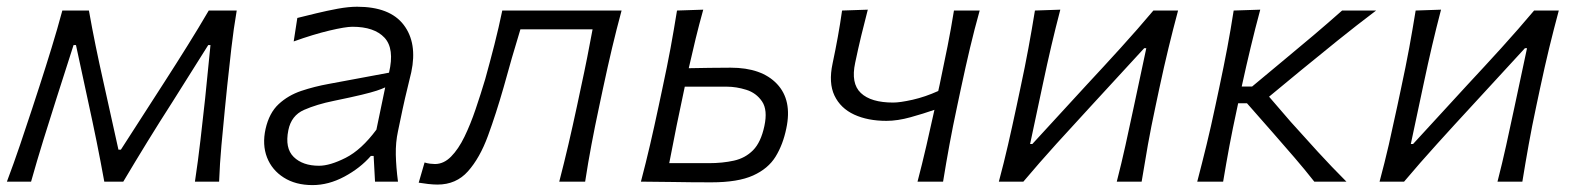

<svg xmlns="http://www.w3.org/2000/svg" viewBox="-26 -526 4562 556"><path d="M-6 0Q14.5 -54.5 32.2 -106.8Q50 -159 67 -211L89 -278.5Q106.5 -332.5 123.2 -387Q140 -441.5 154.5 -495.5H231.5Q240.5 -444.5 251 -393.2Q261.5 -342 273 -291L317 -92.5H324L451.5 -290.5Q485 -342.5 517 -393.8Q549 -445 578.5 -495.5H659.5Q650.5 -443 644 -386.5Q637.5 -330 632 -277.5L625 -208Q620 -157 615.2 -104.8Q610.5 -52.5 608.5 0H538.5Q547.5 -59.5 554.5 -120.5Q561.5 -181.5 568 -240.5L583.5 -395.5H577L473.5 -231Q436.5 -173.5 401 -115.8Q365.5 -58 331 0H276Q265.5 -58 253.8 -116Q242 -174 229.5 -231L194 -395.5H187L138 -242.5Q118.5 -182 99.8 -121.2Q81 -60.5 64 0Z M879 10Q830 10 795.8 -11.8Q761.5 -33.5 747.2 -70.2Q733 -107 743 -152.5Q753.5 -199 781 -224.5Q808.5 -250 846.5 -262.8Q884.5 -275.5 926 -283L1100.5 -315.5Q1117 -385 1087.5 -416.8Q1058 -448.5 994.5 -448.5Q974.5 -448.5 928 -437.5Q881.5 -426.5 824.5 -406L835 -474Q859 -480 890 -487.5Q921 -495 952.2 -500.8Q983.5 -506.5 1008 -506.5Q1103 -506.5 1143 -454Q1183 -401.5 1165 -317Q1160 -295 1153.5 -269Q1147 -243 1140 -210.5L1126.5 -146Q1119.5 -114 1120.2 -78Q1121 -42 1126.5 0H1060L1056 -74.5H1048Q1017 -39 971.2 -14.5Q925.5 10 879 10ZM898 -46Q929.5 -46 975 -69Q1020.5 -92 1064 -150.5L1089.5 -273Q1080 -268.5 1065 -263.5Q1050 -258.5 1021 -251.5Q992 -244.5 941 -234Q891.5 -224 854.5 -207.8Q817.5 -191.5 809 -149Q798.5 -97 824.5 -71.5Q850.5 -46 898 -46Z M1241 8.5Q1229.5 8.5 1213.8 6.8Q1198 5 1186.5 3L1203.5 -55.5Q1211 -53 1219.5 -52Q1228 -51 1233.5 -51Q1259 -51 1280.2 -72.5Q1301.5 -94 1319 -130Q1336.5 -166 1351.2 -209.5Q1366 -253 1379 -296.5Q1393 -347 1405.8 -397Q1418.5 -447 1428.5 -495.5H1774Q1759 -440 1746.5 -387.2Q1734 -334.5 1720 -269L1709.5 -219.5Q1696.5 -159 1686.8 -107.2Q1677 -55.5 1668.5 0H1593.5Q1608 -56 1620 -107.5Q1632 -159 1645 -219.5L1655.5 -269Q1666.5 -319.5 1674.5 -360Q1682.5 -400.5 1690 -441H1481Q1468.5 -400 1456.2 -357.8Q1444 -315.5 1432.5 -273.5Q1410.5 -196.5 1387 -132.5Q1363.5 -68.5 1329.2 -30Q1295 8.5 1241 8.5Z M1830 0Q1844.5 -55 1856.5 -106.8Q1868.5 -158.5 1881.5 -219.5L1892 -269Q1906 -334 1915.8 -386.8Q1925.5 -439.5 1934.5 -495.5L2010.5 -498Q1998.5 -455 1988.5 -414Q1978.5 -373 1968.5 -328.5Q1996 -329 2028.8 -329.5Q2061.5 -330 2090 -330Q2179.5 -330 2224 -283Q2268.5 -236 2251 -154Q2241.5 -107.5 2220 -72.5Q2198.5 -37.5 2154.8 -17.8Q2111 2 2034 2Q1974.5 2 1922 1Q1869.5 0 1830 0ZM1912 -53.5H2026.5Q2066.5 -53.5 2099.2 -60.8Q2132 -68 2154.8 -91Q2177.5 -114 2187.5 -161Q2197.5 -207.5 2180.8 -232.2Q2164 -257 2135 -266Q2106 -275 2079 -275H1957Q1944 -214.5 1933.5 -162.8Q1923 -111 1912 -53.5Z M2631 0Q2644 -49.5 2656.8 -104.8Q2669.5 -160 2680 -208Q2648.5 -197 2610.8 -186.5Q2573 -176 2541 -176Q2487 -176 2447.5 -194.2Q2408 -212.5 2390.5 -249.2Q2373 -286 2385 -342Q2393.5 -382 2400.2 -419.2Q2407 -456.5 2412.5 -495.5L2487 -498Q2477 -460 2468 -422.5Q2459 -385 2450.5 -344.5Q2437.5 -284.5 2466.8 -256.8Q2496 -229 2560.5 -229Q2580.5 -229 2617 -237.2Q2653.5 -245.5 2691 -262.5L2695 -280.5Q2708 -342 2718 -392.2Q2728 -442.5 2736.5 -495.5H2811Q2795.5 -440 2783 -387.2Q2770.5 -334.5 2756.5 -269L2746 -219.5Q2733 -159 2723.5 -107.2Q2714 -55.5 2705 0Z M2866.5 0Q2881.5 -56 2893.2 -107.2Q2905 -158.5 2918 -219.5L2928.5 -269Q2942.5 -334 2952.2 -387Q2962 -440 2971 -495.5L3044.5 -498Q3030.5 -444.5 3018.5 -393.2Q3006.5 -342 2993.5 -280.5L2957 -109H2963.5L3121.5 -281Q3170 -333 3219.2 -387.2Q3268.5 -441.5 3314 -495.5H3385.5Q3370.5 -439.5 3357.8 -387Q3345 -334.5 3331 -269L3320.5 -219.5Q3307.5 -159 3298.2 -107.2Q3289 -55.5 3280 0H3208Q3222 -54.5 3233 -104.5Q3244 -154.5 3256.5 -213L3293.5 -386.5H3287.5L3132.5 -218Q3083 -164.5 3033.2 -109.5Q2983.5 -54.5 2937.5 0Z M3441 0Q3455.5 -55.5 3468 -106.8Q3480.5 -158 3493.5 -219.5L3504.5 -271Q3518 -334.5 3528 -387.5Q3538 -440.5 3546.5 -495.5L3623.5 -498Q3608.5 -442.5 3595.8 -389.2Q3583 -336 3570 -276.5V-275.5H3600L3692.5 -352.5Q3735.5 -388 3778 -424Q3820.5 -460 3860.5 -495.5H3959Q3901.5 -452 3847.8 -408.8Q3794 -365.5 3741 -322L3649 -246L3711.5 -173.5Q3750.5 -130 3790.2 -86.5Q3830 -43 3873 0H3780Q3752.5 -35 3722.5 -69.8Q3692.5 -104.5 3661.5 -140L3585 -227H3559.5L3556 -210.5Q3543.5 -153 3534.2 -103.5Q3525 -54 3516 0Z M3969 0Q3984 -56 3995.8 -107.2Q4007.5 -158.5 4020.5 -219.5L4031 -269Q4045 -334 4054.8 -387Q4064.5 -440 4073.5 -495.5L4147 -498Q4133 -444.5 4121 -393.2Q4109 -342 4096 -280.5L4059.5 -109H4066L4224 -281Q4272.5 -333 4321.8 -387.2Q4371 -441.5 4416.5 -495.5H4488Q4473 -439.5 4460.2 -387Q4447.5 -334.5 4433.5 -269L4423 -219.5Q4410 -159 4400.8 -107.2Q4391.5 -55.5 4382.5 0H4310.5Q4324.5 -54.5 4335.5 -104.5Q4346.5 -154.5 4359 -213L4396 -386.5H4390L4235 -218Q4185.5 -164.5 4135.8 -109.5Q4086 -54.5 4040 0Z"/></svg>

Font: Commissioner Flair Light
Style: Italic
Weight: 300
Italic angle: -12°
Designer: Kostas Bartsokas
Foundry: Kostas Bartsokas
Version: Version 1.000; ttfautohint (v1.8.3)